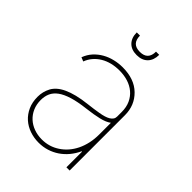

<svg xmlns="http://www.w3.org/2000/svg" viewBox="-210 -838 962 962"><g transform="rotate(45 270.5 -357.5)"><path d="M83.5 -215.6Q91.6 -230.8 106.5 -244.1Q121.4 -257.5 144.4 -268.3Q167.3 -279.1 199 -287.1Q230.8 -295.1 272.7 -299.7Q291.9 -301.8 309.3 -304.3Q326.7 -306.8 343.8 -309.7Q360.4 -312.5 374.3 -316.6Q388.1 -320.7 398.1 -326.7Q408 -332.7 413.5 -340.7Q419 -348.7 419 -359.4V-392Q419 -426.1 407 -452.2Q394.9 -478.3 373.9 -495.9Q353 -513.5 324.8 -522.4Q296.5 -531.2 264.2 -531.2Q235.4 -531.2 210 -524.9Q184.7 -518.5 163.9 -506Q143.1 -493.6 127.7 -475.7Q112.2 -457.7 103.7 -434.7L82.4 -443.2Q93 -471.6 112 -492.4Q131 -513.1 155.2 -526.8Q179.3 -540.5 207.4 -547.2Q235.4 -554 264.2 -554Q347.3 -554 394.5 -507.8Q441.8 -461.6 441.8 -392V0H419V-110.8H416.2Q403.4 -83.1 384.8 -60.5Q366.1 -38 342.7 -22Q319.2 -6 291.5 2.7Q263.8 11.4 233 11.4Q199.6 11.4 169.4 0.9Q139.2 -9.6 116.5 -29.8Q93.8 -50.1 80.3 -79.7Q66.8 -109.4 66.8 -147.7Q66.8 -183.9 83.5 -215.6ZM233 -11.4Q285.2 -11.4 327.1 -39.4Q348.4 -53.3 365.2 -72.8Q382.1 -92.3 394.2 -117Q406.2 -141.7 412.6 -170.8Q419 -199.9 419 -233V-315.3Q398.8 -300.4 364.3 -292.3Q329.9 -284.1 281.2 -278.4Q226.6 -272 189.6 -260.7Q152.7 -249.3 130.5 -233Q108.3 -216.6 98.9 -195.3Q89.5 -174 89.5 -147.7Q89.5 -116.5 100.5 -91.3Q111.5 -66.1 130.9 -48.3Q150.2 -30.5 176.5 -21Q202.8 -11.4 233 -11.4ZM213.1 -727.3Q213.1 -669 269.9 -669Q326.7 -669 326.7 -727.3H349.4Q349.4 -689.6 328.5 -668Q307.5 -646.3 269.9 -646.3Q232.2 -646.3 211.3 -668Q190.3 -689.6 190.3 -727.3Z"/></g></svg>

Font: Inter P Thin
Style: Regular
Weight: 100
Designer: Rasmus Andersson
Foundry: rsms
Version: Version 3.018;git-588b23468